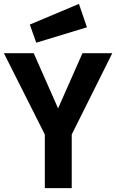

<svg xmlns="http://www.w3.org/2000/svg" viewBox="-20 -965 597 985"><path d="M166 -746 426 -825 385 -945 133 -839ZM556 -692H403L278 -409L153 -692H0L210 -275V0H348V-275Z"/></svg>

Font: RazerF5
Style: Bold
Weight: 700
Foundry: Razer Inc.
Version: Version 2